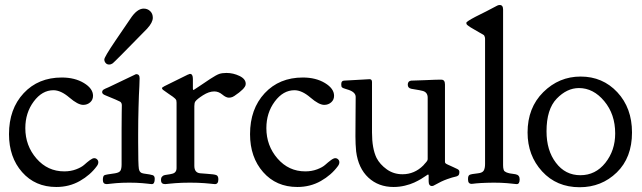

<svg xmlns="http://www.w3.org/2000/svg" viewBox="-20 -743 2611 781"><path d="M209 17.6Q123 17.6 69.8 -43Q16.6 -103.5 16.6 -197.3Q16.6 -299.8 76.2 -363.8Q135.7 -427.7 231.4 -427.7Q284.2 -427.7 321.3 -405.3Q358.4 -382.8 358.4 -353.5Q358.4 -336.9 346.7 -326.7Q335 -316.4 318.4 -316.4Q296.9 -316.4 262.2 -346.2Q227.5 -376 197.3 -376Q151.4 -376 117.2 -330.1Q83 -284.2 83 -221.7Q83 -150.4 128.4 -98.1Q173.8 -45.9 241.2 -45.9Q267.6 -45.9 289.6 -54.2Q311.5 -62.5 322.8 -72.8Q334 -83 345.2 -91.3Q356.4 -99.6 363.3 -99.6Q370.1 -99.6 375 -94.7Q379.9 -89.8 379.9 -83Q379.9 -75.2 374 -67.4Q347.7 -31.2 304.7 -6.8Q261.7 17.6 209 17.6Z M474.6 -121.1Q474.6 -171.9 474.6 -215.8Q474.6 -259.8 475.1 -284.7Q475.6 -309.6 475.6 -314.5Q475.6 -325.2 468.3 -329.6Q460.9 -334 408.2 -355.5Q395.5 -360.4 395.5 -368.2Q395.5 -371.1 397 -374Q398.4 -377 401.9 -378.9Q405.3 -380.9 408.2 -382.3Q411.1 -383.8 416 -385.7Q420.9 -387.7 422.9 -388.7Q532.2 -441.4 533.2 -441.4H534.2Q547.9 -441.4 547.9 -424.8L546.9 -392.6Q544.9 -360.4 543.5 -306.2Q542 -252 542 -198.2V-165Q542 -72.3 544.9 -55.7Q547.9 -39.1 564.5 -37.1Q593.8 -33.2 601.6 -30.3Q609.4 -27.3 609.4 -15.6Q609.4 5.9 597.7 5.9Q596.7 5.9 591.8 5.4Q586.9 4.9 578.1 3.9Q569.3 2.9 558.6 2Q547.9 1 533.7 0.5Q519.5 0 505.9 0Q492.2 0 477.5 0.5Q462.9 1 452.6 2Q442.4 2.9 433.6 3.9Q424.8 4.9 419.9 5.4Q415 5.9 414.1 5.9Q398.4 5.9 398.4 -10.7Q398.4 -27.3 404.8 -30.3Q411.1 -33.2 448.2 -38.1Q465.8 -41 470.2 -49.3Q474.6 -57.6 474.6 -74.2ZM564.5 -708Q580.1 -708 590.8 -697.8Q601.6 -687.5 601.6 -670.9Q601.6 -651.4 578.1 -626Q447.3 -492.2 438.5 -485.4Q431.6 -480.5 423.8 -480.5Q415 -480.5 409.7 -486.8Q404.3 -493.2 404.3 -501Q404.3 -510.7 449.2 -577.1Q483.4 -627 509.8 -666Q537.1 -708 564.5 -708Z M767.6 -377Q768.6 -377 789.1 -391.1Q809.6 -405.3 835 -421.9Q860.4 -438.5 872.1 -442.4Q883.8 -446.3 901.4 -446.3Q928.7 -446.3 954.1 -434.1Q979.5 -421.9 979.5 -402.3V-401.4Q979.5 -395.5 975.6 -389.6Q971.7 -383.8 968.8 -380.9Q965.8 -377.9 959 -372.1L952.1 -366.2Q951.2 -366.2 941.9 -358.9Q932.6 -351.6 925.8 -348.6Q918.9 -345.7 911.1 -345.7Q899.4 -345.7 884.3 -358.4Q869.1 -371.1 851.6 -371.1Q830.1 -371.1 805.7 -355.5Q781.2 -339.8 774.4 -330.1Q770.5 -324.2 770.5 -311.5V-72.3V-68.4Q770.5 -40 794.9 -38.1Q804.7 -37.1 821.3 -36.1Q851.6 -34.2 859.9 -30.8Q868.2 -27.3 868.2 -13.7Q868.2 5.9 854.5 5.9Q853.5 5.9 848.1 5.4Q842.8 4.9 833 3.9Q823.2 2.9 811.5 2Q799.8 1 783.7 0.5Q767.6 0 752.9 0Q737.3 0 721.7 0.5Q706.1 1 693.8 2Q681.6 2.9 672.4 3.9Q663.1 4.9 657.7 5.4Q652.3 5.9 651.4 5.9Q634.8 5.9 634.8 -10.7Q634.8 -19.5 638.7 -23.9Q642.6 -28.3 646.5 -29.8Q650.4 -31.2 661.6 -32.7Q672.9 -34.2 679.7 -36.1Q698.2 -40 698.2 -59.6V-325.2Q698.2 -331.1 697.3 -334.5Q696.3 -337.9 691.9 -342.3Q687.5 -346.7 683.1 -349.6Q678.7 -352.5 666 -361.3Q653.3 -370.1 642.6 -377.9Q639.6 -380.9 638.7 -384.8Q638.7 -388.7 678.7 -407.2Q714.8 -424.8 744.1 -439.5Q745.1 -439.5 747.1 -440.4Q751 -442.4 752.9 -442.4Q764.6 -442.4 764.6 -421.9V-381.8Q764.6 -377 767.6 -377Z M1189.5 17.6Q1103.5 17.6 1050.3 -43Q997.1 -103.5 997.1 -197.3Q997.1 -299.8 1056.6 -363.8Q1116.2 -427.7 1211.9 -427.7Q1264.6 -427.7 1301.8 -405.3Q1338.9 -382.8 1338.9 -353.5Q1338.9 -336.9 1327.1 -326.7Q1315.4 -316.4 1298.8 -316.4Q1277.3 -316.4 1242.7 -346.2Q1208 -376 1177.7 -376Q1131.8 -376 1097.7 -330.1Q1063.5 -284.2 1063.5 -221.7Q1063.5 -150.4 1108.9 -98.1Q1154.3 -45.9 1221.7 -45.9Q1248 -45.9 1270 -54.2Q1292 -62.5 1303.2 -72.8Q1314.5 -83 1325.7 -91.3Q1336.9 -99.6 1343.8 -99.6Q1350.6 -99.6 1355.5 -94.7Q1360.4 -89.8 1360.4 -83Q1360.4 -75.2 1354.5 -67.4Q1328.1 -31.2 1285.2 -6.8Q1242.2 17.6 1189.5 17.6Z M1720.7 -33.2Q1719.7 -33.2 1712.4 -27.8Q1705.1 -22.5 1692.9 -15.1Q1680.7 -7.8 1665 -0.5Q1649.4 6.8 1627 12.2Q1604.5 17.6 1581.1 17.6Q1519.5 17.6 1478.5 -20.5Q1437.5 -58.6 1428.7 -127Q1425.8 -156.2 1425.8 -188.5Q1425.8 -207 1426.3 -274.9Q1426.8 -342.8 1426.8 -348.6Q1426.8 -367.2 1399.4 -377Q1394.5 -378.9 1384.3 -381.8Q1374 -384.8 1371.1 -387.7Q1368.2 -390.6 1368.2 -398.4V-401.4Q1368.2 -414.1 1378.9 -415Q1478.5 -420.9 1483.4 -420.9Q1493.2 -420.9 1493.2 -409.2V-204.1Q1493.2 -138.7 1511.7 -100.6Q1525.4 -74.2 1553.2 -54.2Q1581.1 -34.2 1617.2 -34.2Q1666 -34.2 1702.1 -70.3Q1704.1 -73.2 1707.5 -76.7Q1710.9 -80.1 1711.9 -81.5Q1712.9 -83 1714.8 -85Q1716.8 -86.9 1717.3 -88.4Q1717.8 -89.8 1718.8 -91.8Q1719.7 -93.8 1719.7 -95.2Q1719.7 -96.7 1719.7 -99.6V-345.7Q1719.7 -367.2 1700.2 -373Q1695.3 -375 1653.3 -381.8Q1638.7 -384.8 1638.7 -398.4Q1638.7 -413.1 1652.3 -415Q1684.6 -416 1710.4 -417Q1736.3 -418 1746.6 -418.5Q1756.8 -418.9 1764.2 -418.9Q1771.5 -418.9 1775.4 -418.9Q1790 -418.9 1790 -399.4V-85.9Q1790 -83 1790.5 -81.5Q1791 -80.1 1792.5 -78.6Q1793.9 -77.1 1795.9 -76.2Q1797.9 -75.2 1801.8 -73.2Q1805.7 -71.3 1810.5 -69.3Q1815.4 -67.4 1823.2 -63.5Q1831.1 -59.6 1839.8 -55.7Q1848.6 -51.8 1848.6 -43.9Q1848.6 -33.2 1844.2 -29.3Q1839.8 -25.4 1831.1 -23.9Q1822.3 -22.5 1798.8 -14.2Q1775.4 -5.9 1748 9.8Q1742.2 13.7 1737.3 13.7Q1723.6 13.7 1723.6 -5.9V-29.3Q1723.6 -33.2 1720.7 -33.2Z M2093.8 -13.7Q2093.8 5.9 2082 5.9Q2081.1 5.9 2075.7 5.4Q2070.3 4.9 2061.5 3.9Q2052.7 2.9 2042 2Q2031.2 1 2016.6 0.5Q2002 0 1988.3 0Q1974.6 0 1960.9 0.5Q1947.3 1 1936.5 1.5Q1925.8 2 1917.5 2.9Q1909.2 3.9 1904.3 4.4Q1899.4 4.9 1898.4 4.9Q1883.8 4.9 1883.8 -12.7V-15.6Q1883.8 -28.3 1890.1 -31.7Q1896.5 -35.2 1924.8 -38.1Q1942.4 -40 1947.8 -49.3Q1953.1 -58.6 1953.1 -76.2V-585Q1953.1 -587.9 1952.6 -590.3Q1952.1 -592.8 1951.2 -594.7Q1950.2 -596.7 1949.7 -598.1Q1949.2 -599.6 1946.8 -601.1Q1944.3 -602.5 1942.9 -603.5Q1941.4 -604.5 1937 -606.9Q1932.6 -609.4 1930.7 -610.4Q1920.9 -616.2 1909.7 -622.6Q1898.4 -628.9 1894 -631.8Q1889.6 -634.8 1884.8 -638.2Q1879.9 -641.6 1878.4 -644Q1877 -646.5 1877 -649.4V-650.4Q1877 -655.3 1914.1 -674.8Q1960 -697.3 2000 -718.8Q2005.9 -722.7 2012.7 -722.7Q2026.4 -722.7 2026.4 -704.1V-71.3Q2026.4 -65.4 2026.9 -61.5Q2027.3 -57.6 2028.3 -54.2Q2029.3 -50.8 2030.3 -48.8Q2031.2 -46.9 2034.7 -44.9Q2038.1 -43 2039.6 -42Q2041 -41 2046.4 -39.6Q2051.8 -38.1 2054.2 -37.6Q2056.6 -37.1 2064.9 -36.1Q2073.2 -35.2 2077.1 -34.2Q2093.8 -31.2 2093.8 -13.7Z M2126 -204.1Q2126 -304.7 2189.9 -368.2Q2253.9 -431.6 2341.8 -431.6Q2431.6 -431.6 2491.2 -367.7Q2550.8 -303.7 2550.8 -204.1Q2550.8 -101.6 2488.8 -41.5Q2426.8 18.6 2337.9 18.6Q2244.1 18.6 2185.1 -45.9Q2126 -110.4 2126 -204.1ZM2241.2 -81.1Q2279.3 -30.3 2340.8 -30.3Q2402.3 -30.3 2442.4 -80.6Q2482.4 -130.9 2482.4 -200.2Q2482.4 -278.3 2438 -331.5Q2393.6 -384.8 2335 -384.8Q2286.1 -384.8 2244.6 -341.8Q2203.1 -298.8 2203.1 -209Q2203.1 -130.9 2241.2 -81.1Z"/></svg>

Font: Goudy Bookletter 1911
Style: Regular
Weight: 400
Version: Version 2010.07.03